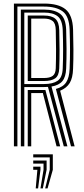

<svg xmlns="http://www.w3.org/2000/svg" viewBox="-20 -820 470 1076"><path d="M58 0V-800H227.2Q307.5 -800 347.1 -768Q386.8 -736 389.5 -654.2Q391.2 -596.5 391.5 -542.5Q391.8 -488.5 389.5 -434Q387.8 -383.2 370.8 -355Q353.8 -326.8 317 -311.5L398.2 0H378L293.2 -321.5Q333.5 -332.2 350.9 -358.8Q368.2 -385.2 370.2 -434.5Q372.5 -490.2 372.4 -543Q372.2 -595.8 370.2 -653.8Q367.5 -729.5 330.9 -756.4Q294.2 -783.2 227.2 -783.2H77.5V0ZM96.8 0V-766.2H227.2Q285.5 -766.2 316.9 -742.5Q348.2 -718.8 350.8 -653.2Q352.5 -601.8 352.9 -547.1Q353.2 -492.5 350.8 -435.5Q348.8 -388.8 329.6 -365.4Q310.5 -342 268.5 -335L357.8 0H337.5L248.8 -333Q239.8 -332.2 226.8 -332.2H116.2V0ZM116.2 -349H226.8Q276 -349 302.8 -367.2Q329.5 -385.5 331.5 -436Q333.8 -492.2 333.6 -544.2Q333.5 -596.2 331.5 -652.2Q329 -709 302.6 -729.2Q276.2 -749.5 227.2 -749.5H116.2ZM135.5 -366V-732.8H227.2Q269.8 -732.8 290.2 -714.6Q310.8 -696.5 312 -651.8Q313.5 -594.5 313.8 -541.8Q314 -489 312 -436.5Q310.5 -395.8 289.1 -380.9Q267.8 -366 226.8 -366ZM155 -382.8H226.8Q259.2 -382.8 275.4 -394.8Q291.5 -406.8 292.5 -437.5Q294.2 -489 294.1 -543.5Q294 -598 292.5 -651.2Q291.8 -689.5 274.6 -702.6Q257.5 -715.8 227.2 -715.8H155ZM135.5 0V-315.5H208.5Q215 -315.5 221.6 -315.5Q228.2 -315.5 234.5 -315.5L317.2 0H297L220 -298.8Q216.5 -298.5 209.2 -298.5H155V0ZM233.2 235.8 258.8 131.5V62.2H166.2V45H276V131.5L246.5 235.8ZM206.8 235.8 224 131.5V97H166.2V79.8H241.2V131.5L220 235.8ZM180.2 235.8 189.5 131.5H166.2V114.2H206.8V131.5L193.5 235.8Z"/></svg>

Font: Big Shoulders Inline Text SemiBold
Style: Regular
Weight: 600
Designer: Patric King
Foundry: XO Type Co
Version: Version 1.000